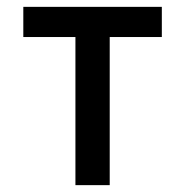

<svg xmlns="http://www.w3.org/2000/svg" viewBox="-20 -540 540 560"><path d="M200 0V-432H48V-520H452V-432H300V0Z"/></svg>

Font: Iosevka SS04 Semibold
Style: Regular
Weight: 600
Monospace: yes
Designer: Belleve Invis
Foundry: Belleve Invis
Version: Version 19.0.0; ttfautohint (v1.8.4)